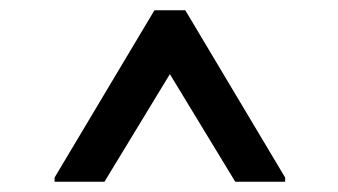

<svg xmlns="http://www.w3.org/2000/svg" viewBox="-20 -750 656 373"><path d="M86 -397V-405L280 -730H340L534 -405V-397H437L310 -606L183 -397Z"/></svg>

Font: Kufam Medium
Style: Italic
Weight: 500
Italic angle: -11°
Designer: Artur Schmal
Foundry: Original Type
Version: Version 1.301; ttfautohint (v1.8.3)